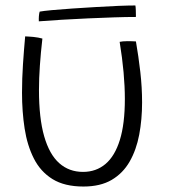

<svg xmlns="http://www.w3.org/2000/svg" viewBox="-20 -660 629 702"><path d="M417.5 -507Q421.5 -508 429.8 -508.8Q438 -509.5 447 -509.5Q454.5 -509.5 463.5 -509.2Q472.5 -509 477 -508.5Q486.5 -454 493 -397.2Q499.5 -340.5 499.5 -285.5Q499.5 -223 489 -167.5Q478.5 -112 454 -69.2Q429.5 -26.5 388.2 -2.2Q347 22 285 22Q216 22 172 -5.2Q128 -32.5 103.8 -80.5Q79.5 -128.5 70 -190.2Q60.5 -252 60.5 -321Q60.5 -372.5 64 -425Q67.5 -477.5 72 -527Q77.5 -527 86.2 -526.2Q95 -525.5 102 -525Q111 -524 119.8 -522.5Q128.5 -521 135 -519Q129 -467 125.8 -420Q122.5 -373 122.5 -331Q122.5 -228 141.5 -161.8Q160.5 -95.5 196.5 -63.5Q232.5 -31.5 283.5 -31.5Q331.5 -31.5 365.8 -60.5Q400 -89.5 418.2 -148.2Q436.5 -207 436.5 -298Q436.5 -343.5 431.8 -396Q427 -448.5 417.5 -507ZM477 -598Q442 -598 396.8 -596.5Q351.5 -595 302.2 -592.8Q253 -590.5 206 -587.8Q159 -585 122 -582Q121.5 -590.5 122.2 -600.8Q123 -611 125 -617.5Q138 -620 170 -623Q202 -626 243.8 -628.8Q285.5 -631.5 329.5 -634.2Q373.5 -637 412.2 -638.5Q451 -640 475 -640Q476 -636 476.5 -623.5Q477 -611 477 -598Z"/></svg>

Font: Grandstander Thin ExtraLight
Style: Regular
Weight: 250
Version: Version 1.200